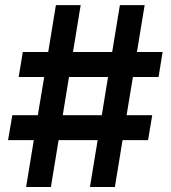

<svg xmlns="http://www.w3.org/2000/svg" viewBox="-20 -748 684 768"><path d="M339.8 0 370.6 -187.5H214.4L183.6 0H84.5L115.2 -187.5H12.2L29.3 -287.1H131.3L156.7 -439.9H54.7L71.3 -540H172.9L203.6 -727.5H302.7L272 -540H428.7L459.5 -727.5H558.6L527.8 -540H630.4L614.3 -439.9H511.7L486.3 -287.1H588.9L572.3 -187.5H470.2L439.5 0ZM231 -287.1H387.2L412.1 -439.9H255.9Z"/></svg>

Font: Inter Semi Bold
Style: Regular
Weight: 600
Designer: Rasmus Andersson
Foundry: rsms
Version: Version 4.000;git-e0f93cc